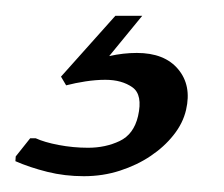

<svg xmlns="http://www.w3.org/2000/svg" viewBox="-61 -20 283 243"><path d="M-41.1 178 -41.5 184C-29.4 189.3 -15.9 193.8 -1.1 197.5C13.7 201.2 29.1 203 45.1 203C61.1 203 76.3 200.7 90.8 196C105.2 191.3 118.1 185.2 129.5 177.5C141 169.8 150.7 161 158.6 151C166.6 141 171.9 130.3 174.5 119C179.3 98.3 175.9 81.2 164.4 67.5C152.9 53.8 135.5 47 112.2 47C100.8 47 89.2 48.3 77.2 51L119 0H85L16.2 77L22.7 88C30.5 86 38.7 84.3 47.3 83C56 81.7 64.3 81 72.3 81C86.3 81 97.7 84.2 106.6 90.5C115.5 96.8 117.8 109 113.7 127C110.1 142.3 102.4 152.8 90.4 158.5C78.4 164.2 65.1 167 50.4 167C37.8 167 25.4 165.8 13.3 163.5C1.1 161.2 -8.6 158.3 -15.8 155H-22.8Z"/></svg>

Font: Quattrocento
Style: Italic
Weight: 400
Italic angle: -13°
Designer: Pablo Impallari
Foundry: Pablo Impallari, Igino Marini, Branda Gallo
Version: Version 2.000